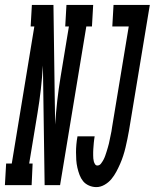

<svg xmlns="http://www.w3.org/2000/svg" viewBox="-77 -755 631 783"><path d="M-57 0 -52 -88H-29L63 -647H48L53 -735H141L146 -370L148 -247Q151 -296 156.5 -344.5Q162 -393 170 -441L204 -647H189L194 -735H303L298 -647H275L168 0H105L98 -488Q95 -439 89.5 -390.5Q84 -342 76 -294L42 -88H56L52 0ZM316 8Q300 8 285.5 1.5Q271 -5 262 -16Q253 -27 247.5 -41.5Q242 -56 238.5 -71.5Q235 -87 234 -102.5Q233 -118 233 -134Q233 -150 234.5 -166.5Q236 -183 239 -199H309Q308 -192 307 -185.5Q306 -179 305.5 -172.5Q305 -166 304.5 -159.5Q304 -153 303.5 -147Q303 -141 303 -134.5Q303 -128 303 -121.5Q303 -115 303.5 -109Q304 -103 305.5 -97Q307 -91 310.5 -85.5Q314 -80 320 -80Q329 -80 335 -88Q341 -96 345 -103.5Q349 -111 352 -119.5Q355 -128 357.5 -136Q360 -144 362.5 -152.5Q365 -161 367 -169Q369 -177 370.5 -185.5Q372 -194 374 -202.5Q376 -211 377.5 -219.5Q379 -228 380 -236L448 -647H381L386 -735H534L449 -222Q446 -205 442.5 -188Q439 -171 435 -154Q431 -137 425.5 -120Q420 -103 413 -87Q406 -71 397.5 -55Q389 -39 377.5 -25Q366 -11 349.5 -1.5Q333 8 316 8Z"/></svg>

Font: Iosevka Slab Semibold
Style: Italic
Weight: 600
Italic angle: -9°
Monospace: yes
Designer: Belleve Invis
Foundry: Belleve Invis
Version: Version 11.1.1; ttfautohint (v1.8.3)